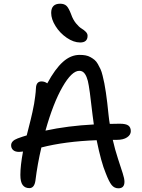

<svg xmlns="http://www.w3.org/2000/svg" viewBox="-20 -1019 766 1035"><path d="M412.1 -790Q377 -790 339.8 -815.4Q302.7 -840.8 279.3 -878.4Q255.9 -916 255.9 -949.2Q255.9 -999 304.2 -999Q326.2 -999 338.4 -987.5Q350.6 -976.1 363.8 -940.9Q373.5 -913.1 389.6 -893.3Q405.8 -873.5 418.9 -865.7Q432.1 -857.9 442.1 -847.9Q452.1 -837.9 452.1 -826.2Q452.1 -790 412.1 -790ZM83 -200.2Q62 -200.2 51 -210Q40 -219.7 40 -235.8Q40 -259.8 75.2 -272.9Q103 -283.2 124 -289.1Q126 -297.4 134.3 -329.8Q142.6 -362.3 145.5 -374.3Q148.4 -386.2 154.8 -414.3Q161.1 -442.4 163.8 -459.2Q166.5 -476.1 169.7 -499.5Q172.9 -522.9 173.8 -543.9Q175.3 -580.1 204.1 -580.1Q220.2 -580.1 234.9 -569.8Q276.9 -647.5 319.1 -685.3Q361.3 -723.1 409.2 -723.1Q426.8 -723.1 441.2 -720.5Q455.6 -717.8 467.8 -710.9Q480 -704.1 489.5 -696.3Q499 -688.5 507.3 -674.1Q515.6 -659.7 521.7 -646.5Q527.8 -633.3 533.2 -611.1Q538.6 -588.9 542.5 -569.8Q546.4 -550.8 550.8 -520.5Q555.2 -490.2 558.1 -465.3Q561 -440.4 564.9 -401.9Q568.4 -369.1 571.8 -351.1Q588.9 -352.1 625 -352.1Q658.7 -352.1 671.9 -342.3Q685.1 -332.5 685.1 -312Q685.1 -292 665 -278.6Q645 -265.1 609.9 -265.1H587.9Q599.6 -213.4 616 -163.3Q632.3 -113.3 641.6 -84.7Q650.9 -56.2 650.9 -39.1Q650.9 -3.9 618.2 -3.9Q596.2 -3.9 581.8 -21.7Q567.4 -39.6 549.8 -85.9Q525.4 -143.6 501 -263.2Q330.1 -256.8 203.1 -224.1Q182.1 -135.7 170.9 -44.9Q165 -4.9 138.2 -4.9Q114.7 -4.9 102.3 -21.5Q89.8 -38.1 89.8 -76.2Q89.8 -126 104 -202.1Q90.3 -200.2 83 -200.2ZM407.2 -637.2Q366.7 -637.2 316.7 -550Q266.6 -462.9 225.1 -314.9Q345.2 -340.8 485.8 -348.1Q483.4 -361.8 479 -398.9Q462.9 -544.9 453.6 -582.5Q441.4 -629.4 418 -635.7Q413.1 -637.2 407.2 -637.2Z"/></svg>

Font: Shantell Sans Bouncy
Style: Regular
Weight: 400
Designer: Stephen Nixon, Anya Danilova, Shantell Martin
Foundry: Arrow Type
Version: Version 1.006;[9816181b4]